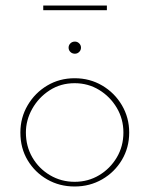

<svg xmlns="http://www.w3.org/2000/svg" viewBox="-20 -671 543 697"><path d="M54 -190Q54 -244 80.5 -289Q107 -334 151.5 -360.5Q196 -387 251 -387Q306 -387 351 -360.5Q396 -334 422.5 -289Q449 -244 449 -190Q449 -135 422.5 -90.5Q396 -46 351 -20Q306 6 251 6Q196 6 151.5 -19.5Q107 -45 80.5 -89Q54 -133 54 -190ZM74 -190Q74 -140 97.5 -99.5Q121 -59 161.5 -35Q202 -11 251 -11Q300 -11 340 -35Q380 -59 404 -99.5Q428 -140 428 -190Q428 -239 404 -279.5Q380 -320 340 -344.5Q300 -369 251 -369Q200 -369 160 -343Q120 -317 97 -276Q74 -235 74 -190ZM229 -498Q229 -507 235.5 -513.5Q242 -520 252 -520Q261 -520 267.5 -513.5Q274 -507 274 -498Q274 -489 267.5 -482.5Q261 -476 252 -476Q242 -476 235.5 -482.5Q229 -489 229 -498ZM137 -651H368V-634H137Z"/></svg>

Font: Josefin Sans Thin Thin
Style: Regular
Weight: 250
Version: Version 2.001